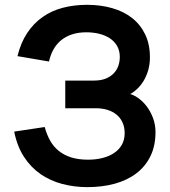

<svg xmlns="http://www.w3.org/2000/svg" viewBox="-20 -754 697 789"><path d="M619 -211.4Q619 -154.3 598 -111.8Q577.1 -69.3 539.6 -41.1Q502.1 -12.8 450.9 1.1Q399.8 15 339 15Q285.8 15 236.4 2.1Q187.1 -10.8 147.1 -38.3Q107.2 -65.8 78.8 -109.1Q50.5 -152.4 38.3 -213.2L163.7 -232Q172.2 -200.8 186.3 -175.7Q200.3 -150.7 222 -133.5Q243.7 -116.2 273.1 -107Q302.6 -97.8 341.9 -97.8Q374.1 -97.8 401.5 -104.8Q429 -111.8 449.2 -125.5Q469.5 -139.2 480.9 -159.5Q492.3 -179.9 492.3 -206.8Q492.3 -231.9 483.2 -251.2Q474.2 -270.6 458.4 -283.3Q442.6 -296.1 421 -302.7Q399.4 -309.2 374.5 -309.2H248.2V-422.9H365.8Q394.4 -422.9 414.5 -431Q434.5 -439.2 447.5 -452.8Q460.4 -466.3 466.4 -483.9Q472.3 -501.4 472.3 -519.9Q472.3 -546 461.1 -565.3Q449.8 -584.6 431 -596.9Q412.1 -609.2 387.2 -615.3Q362.2 -621.3 334.8 -621.3Q302.7 -621.3 276.8 -613Q251 -604.7 231.9 -589.2Q212.8 -573.8 200.2 -551.6Q187.6 -529.3 181.3 -501.2L51.8 -523.3Q65.4 -578.7 91.8 -618.5Q118.2 -658.2 155.1 -684.1Q191.9 -710 238.2 -722.1Q284.5 -734.2 337.8 -734.2Q393.5 -734.2 440.9 -720.6Q488.2 -707.1 522.7 -680.1Q557.1 -653.1 576.6 -612.6Q596.1 -572.2 596.1 -518.4Q596.1 -490.3 588.9 -465.2Q581.7 -440 568.9 -419.6Q556.1 -399.2 539 -384.3Q521.8 -369.3 501.9 -361.2V-370.9Q524.3 -367.2 545.4 -352.9Q566.4 -338.6 582.8 -317Q599.2 -295.3 609.1 -268.2Q619 -241.1 619 -211.4Z"/></svg>

Font: Vela Sans GX ExtLt
Style: Regular
Weight: 200
Designer: Principal design: Mikhail Sharanda - project Manrope.
Design modification: Ravid Balaliev
Foundry: Mikhail Sharanda
Version: Version 1.001